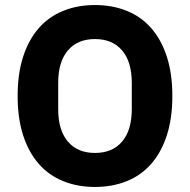

<svg xmlns="http://www.w3.org/2000/svg" viewBox="-20 -730 754 762"><path d="M357 12Q288 12 231 -11Q174 -34 134 -79.5Q94 -125 72 -192.5Q50 -260 50 -349Q50 -438 72 -505.5Q94 -573 134 -618.5Q174 -664 231 -687Q288 -710 357 -710Q426 -710 483 -687Q540 -664 580 -618.5Q620 -573 642 -505.5Q664 -438 664 -349Q664 -260 642 -192.5Q620 -125 580 -79.5Q540 -34 483 -11Q426 12 357 12ZM357 -123Q426 -123 464.5 -168Q503 -213 503 -297V-401Q503 -485 464.5 -530Q426 -575 357 -575Q288 -575 249.5 -530Q211 -485 211 -401V-297Q211 -213 249.5 -168Q288 -123 357 -123Z"/></svg>

Font: Aneliza ExtraBold
Style: Regular
Weight: 800
Designer: Mike Abbink, Paul van der Laan, Pieter van Rosmalen
Foundry: Bold Monday
Version: Version 3.001;September 8, 2019;FontCreator 11.5.0.2425 64-b